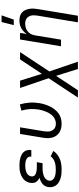

<svg xmlns="http://www.w3.org/2000/svg" viewBox="695 -1490 1010 2440"><g transform="rotate(-90 1200.0 -270.0)"><path d="M267 8Q239 8 211 5.5Q183 3 157 -4.5Q131 -12 107.5 -25.5Q84 -39 67.5 -59.5Q51 -80 44.5 -107Q38 -134 43 -162Q46 -183 56 -202.5Q66 -222 83.5 -235.5Q101 -249 121 -258.5Q141 -268 161 -273Q144 -281 130 -292Q116 -303 106.5 -318.5Q97 -334 95 -353Q93 -372 97 -392Q100 -414 111.5 -436Q123 -458 141 -474Q159 -490 181 -501Q203 -512 225.5 -518Q248 -524 271 -526Q294 -528 316 -528Q341 -528 365 -525.5Q389 -523 412 -516.5Q435 -510 456 -499Q477 -488 491 -470.5Q505 -453 511 -429.5Q517 -406 513 -381L512 -377H429V-379Q432 -392 428 -404.5Q424 -417 415 -426Q406 -435 394.5 -440.5Q383 -446 370 -449Q357 -452 343.5 -453Q330 -454 317 -454Q303 -454 289.5 -453Q276 -452 262 -449Q248 -446 234.5 -441Q221 -436 209 -427.5Q197 -419 189 -406Q181 -393 179 -380Q176 -366 180 -353.5Q184 -341 193.5 -332.5Q203 -324 215.5 -319.5Q228 -315 241 -312Q254 -309 267.5 -308Q281 -307 295 -307H359L346 -234H282Q267 -234 251.5 -233Q236 -232 220.5 -228.5Q205 -225 189.5 -220Q174 -215 160 -205.5Q146 -196 136.5 -182Q127 -168 124 -153Q121 -136 127 -121Q133 -106 145 -96Q157 -86 171.5 -80Q186 -74 202 -71Q218 -68 234.5 -67Q251 -66 268 -66Q290 -66 312 -68.5Q334 -71 356.5 -78Q379 -85 399.5 -98.5Q420 -112 433 -131L502 -98Q484 -69 456 -47.5Q428 -26 396.5 -13.5Q365 -1 332 3.5Q299 8 267 8Z M849 8Q818 8 789.5 1.5Q761 -5 737 -20.5Q713 -36 696 -59.5Q679 -83 671.5 -111Q664 -139 664.5 -169Q665 -199 670 -230L718 -520H802L752 -218Q749 -199 748 -180.5Q747 -162 750.5 -145Q754 -128 762 -112.5Q770 -97 783 -86Q796 -75 813.5 -70Q831 -65 849 -65Q873 -65 898.5 -74.5Q924 -84 943 -102Q962 -120 976 -142Q990 -164 1000 -188Q1010 -212 1017 -236Q1024 -260 1028 -284Q1037 -341 1033.5 -396.5Q1030 -452 1014 -503L1093 -523Q1111 -464 1115.5 -400.5Q1120 -337 1109 -272Q1103 -239 1093 -206Q1083 -173 1068 -141.5Q1053 -110 1030.5 -81.5Q1008 -53 979 -31.5Q950 -10 916 -1Q882 8 849 8Z M1180 215 1426 -157 1302 -520H1395L1482 -243L1665 -520H1758L1512 -148L1636 215H1543L1456 -62L1273 215Z M2136 215 2222 -302Q2225 -321 2225.5 -340Q2226 -359 2222.5 -376.5Q2219 -394 2210 -409.5Q2201 -425 2187 -435.5Q2173 -446 2155 -450.5Q2137 -455 2118 -455Q2101 -455 2083.5 -451.5Q2066 -448 2049.5 -440.5Q2033 -433 2018.5 -420.5Q2004 -408 1994 -393Q1984 -378 1978.5 -361Q1973 -344 1970 -327L1916 0H1832L1918 -520H2002L1988 -434Q2001 -456 2020.5 -474.5Q2040 -493 2063 -505.5Q2086 -518 2111 -523Q2136 -528 2161 -528Q2189 -528 2216 -520.5Q2243 -513 2262 -495.5Q2281 -478 2292 -453.5Q2303 -429 2307.5 -402Q2312 -375 2310.5 -347Q2309 -319 2304 -290L2220 215ZM2101 -600 2140 -755H2225L2171 -600Z"/></g></svg>

Font: Iosevka Aile
Style: Italic
Weight: 400
Italic angle: -9°
Designer: Belleve Invis
Foundry: Belleve Invis
Version: Version 28.0.1; ttfautohint (v1.8.4)